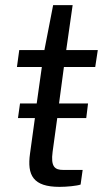

<svg xmlns="http://www.w3.org/2000/svg" viewBox="-20 -725 423 748"><path d="M58 -322 50 -265H116L97 -127C85 -42 109 3 212 3C241 3 280 -1 294 -6L302 -63H226C194 -63 177 -75 185 -134L203 -265H316L323 -322H210L229 -464H351L361 -530H238L263 -705H187L153 -530H55L46 -464H143L123 -322Z"/></svg>

Font: Cheyenne Sans
Style: Italic
Weight: 400
Italic angle: -8.13011°
Designer: The Public Sans project authors (U.S. Web Design System), Libre Franklin designed by Pablo Impallari and Rodrigo Fuenzal
Foundry: The Cheyenne Sans Project Authors
Version: Version 2.007